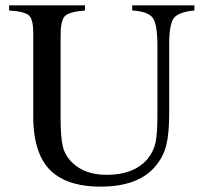

<svg xmlns="http://www.w3.org/2000/svg" viewBox="-20 -682 762 716"><path d="M705 -662V-643Q644 -637 627.5 -613.5Q611 -590 611 -516V-261Q611 -184 600 -140Q589 -96 557 -59Q493 14 355 14Q246 14 185 -32Q104 -92 104 -249V-559Q104 -609 88.5 -624Q73 -639 14 -643V-662H297V-643Q237 -638 221.5 -621.5Q206 -605 206 -549V-237Q206 -172 214 -137Q222 -102 250 -75Q297 -30 378 -30Q479 -30 530 -89Q553 -117 560 -150.5Q567 -184 567 -250V-513Q567 -591 550 -615Q533 -639 473 -643V-662Z"/></svg>

Font: STIX
Style: Regular
Weight: 400
Designer: MicroPress Inc., with final additions and corrections provided by Coen Hoffman, Elsevier (retired)
Version: Version 1.1.1